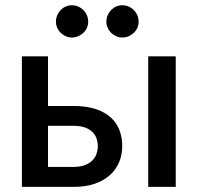

<svg xmlns="http://www.w3.org/2000/svg" viewBox="-20 -730 772 750"><path d="M167.5 -510H65.5V0H268C298.3 0 325.2 -3.9 348.8 -11.8C372.2 -19.6 392.1 -30.7 408.2 -45C424.4 -59.3 436.7 -76.3 445 -95.8C453.3 -115.3 457.5 -136.8 457.5 -160.5C457.5 -180.8 454.2 -200.4 447.5 -219.3C440.8 -238.1 430 -254.7 415 -269C400 -283.3 380.3 -294.8 356 -303.3C331.7 -311.8 301.8 -316 266.5 -316H167.5ZM666.5 -510H559V0H666.5ZM167.5 -238.5H267C284.3 -238.5 299 -236.4 311 -232.3C323 -228.1 332.7 -222.4 340.2 -215.3C347.7 -208.1 353.2 -199.8 356.7 -190.3C360.2 -180.8 362 -170.7 362 -160C362 -148 360.1 -137 356.2 -127C352.4 -117 346.6 -108.4 338.7 -101.3C330.9 -94.1 321.1 -88.4 309.2 -84.3C297.4 -80.1 283.7 -78 268 -78H167.5ZM324.5 -645.5C324.5 -654.2 322.8 -662.4 319.5 -670.3C316.2 -678.1 311.6 -684.9 305.7 -690.8C299.9 -696.6 293.1 -701.2 285.2 -704.5C277.4 -707.8 269.2 -709.5 260.5 -709.5C252.2 -709.5 244.2 -707.8 236.7 -704.5C229.2 -701.2 222.7 -696.6 217 -690.8C211.3 -684.9 206.8 -678.1 203.5 -670.3C200.2 -662.4 198.5 -654.2 198.5 -645.5C198.5 -636.8 200.2 -628.8 203.5 -621.3C206.8 -613.8 211.3 -607.3 217 -601.8C222.7 -596.3 229.2 -591.8 236.7 -588.5C244.2 -585.2 252.2 -583.5 260.5 -583.5C269.2 -583.5 277.4 -585.2 285.2 -588.5C293.1 -591.8 299.9 -596.3 305.7 -601.8C311.6 -607.3 316.2 -613.8 319.5 -621.3C322.8 -628.8 324.5 -636.8 324.5 -645.5ZM521.5 -645.5C521.5 -654.2 519.8 -662.4 516.5 -670.3C513.2 -678.1 508.6 -684.9 502.7 -690.8C496.9 -696.6 490.2 -701.2 482.5 -704.5C474.8 -707.8 466.7 -709.5 458 -709.5C449.3 -709.5 441.2 -707.8 433.7 -704.5C426.2 -701.2 419.7 -696.6 414 -690.8C408.3 -684.9 403.8 -678.1 400.5 -670.3C397.2 -662.4 395.5 -654.2 395.5 -645.5C395.5 -636.8 397.2 -628.8 400.5 -621.3C403.8 -613.8 408.3 -607.3 414 -601.8C419.7 -596.3 426.2 -591.8 433.7 -588.5C441.2 -585.2 449.3 -583.5 458 -583.5C466.7 -583.5 474.8 -585.2 482.5 -588.5C490.2 -591.8 496.9 -596.3 502.7 -601.8C508.6 -607.3 513.2 -613.8 516.5 -621.3C519.8 -628.8 521.5 -636.8 521.5 -645.5Z"/></svg>

Font: Lato Semibold
Style: Regular
Weight: 600
Designer: Lukasz Dziedzic
Foundry: tyPoland Lukasz Dziedzic
Version: Version 2.006; 2014-01-15